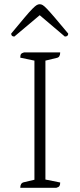

<svg xmlns="http://www.w3.org/2000/svg" viewBox="-20 -889 377 909"><path d="M76 0Q76 -22 92 -26L143 -38V-602L76 -616Q76 -628 79.5 -633Q83 -638 94 -641H265Q265 -618 249 -615L195 -602V-39L265 -25Q265 -14 261.5 -8.5Q258 -3 247 0ZM168 -869Q175 -869 182 -865Q189 -861 202 -847.5Q215 -834 239 -806Q263 -778 303 -730Q303 -716 287 -716L168 -817L48 -716Q33 -716 33 -730Q73 -778 96.5 -806Q120 -834 133.5 -847.5Q147 -861 154 -865Q161 -869 168 -869Z"/></svg>

Font: Petrona ExtraLight
Style: Regular
Weight: 200
Designer: Ringo R. Seeber
Foundry: Ringo R. Seeber
Version: Version 2.001; ttfautohint (v1.8.3)